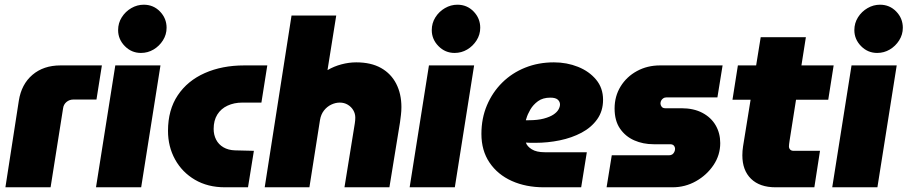

<svg xmlns="http://www.w3.org/2000/svg" viewBox="-20 -796 3857 816"><path d="M3 0 60 -368Q71 -438 118 -478Q165 -518 237 -518H413L390 -373H292Q275 -373 262.5 -362.5Q250 -352 248 -335L195 0Z M388 0 470 -518H662L580 0ZM579 -571Q539 -571 510.5 -600Q482 -629 482 -668Q482 -698 497.5 -722.5Q513 -747 538 -761.5Q563 -776 591 -776Q632 -776 660 -747Q688 -718 688 -678Q688 -649 672.5 -624.5Q657 -600 632.5 -585.5Q608 -571 579 -571Z M936 0Q863 0 808.5 -32Q754 -64 724 -118.5Q694 -173 694 -240Q694 -329 735.5 -391Q777 -453 850.5 -485.5Q924 -518 1018 -518H1116L1091 -360H1010Q975 -360 947 -347Q919 -334 903.5 -309Q888 -284 888 -248Q888 -223 898.5 -202.5Q909 -182 929.5 -170Q950 -158 978 -157L1059 -155L1034 0Z M1105 0 1219 -730H1409L1373 -505L1372 -498Q1399 -514 1431 -522.5Q1463 -531 1494 -531Q1557 -531 1599.5 -507Q1642 -483 1664 -440Q1686 -397 1686 -341Q1686 -324 1684 -307.5Q1682 -291 1680 -276L1635 0H1444L1488 -272Q1489 -277 1489.5 -284.5Q1490 -292 1490 -296Q1490 -313 1481.5 -327.5Q1473 -342 1458 -351Q1443 -360 1424 -360Q1406 -360 1388 -351.5Q1370 -343 1357 -326.5Q1344 -310 1340 -286L1295 0Z M1721 0 1803 -518H1995L1913 0ZM1912 -571Q1872 -571 1843.5 -600Q1815 -629 1815 -668Q1815 -698 1830.5 -722.5Q1846 -747 1871 -761.5Q1896 -776 1924 -776Q1965 -776 1993 -747Q2021 -718 2021 -678Q2021 -649 2005.5 -624.5Q1990 -600 1965.5 -585.5Q1941 -571 1912 -571Z M2292 0Q2215 0 2155 -27Q2095 -54 2060.5 -105Q2026 -156 2026 -227Q2026 -293 2049.5 -348.5Q2073 -404 2114.5 -445Q2156 -486 2212 -508.5Q2268 -531 2334 -531Q2389 -531 2436.5 -512Q2484 -493 2513.5 -457.5Q2543 -422 2543 -372Q2543 -324 2518 -289Q2493 -254 2451.5 -232Q2410 -210 2359 -199.5Q2308 -189 2255 -189Q2245 -189 2235 -189Q2225 -189 2215 -190Q2220 -174 2240 -161.5Q2260 -149 2295 -149H2474L2450 0ZM2215 -285Q2218 -285 2221 -285Q2224 -285 2227 -285Q2265 -285 2291 -292Q2317 -299 2332 -309Q2347 -319 2353.5 -330.5Q2360 -342 2360 -352Q2360 -364 2350.5 -372.5Q2341 -381 2319 -381Q2287 -381 2266.5 -366Q2246 -351 2234 -330.5Q2222 -310 2217 -292Q2216 -290 2215.5 -288Q2215 -286 2215 -285Z M2558 0 2580 -136H2823Q2832 -136 2837.5 -140Q2843 -144 2846 -150.5Q2849 -157 2849 -163Q2849 -171 2844 -177Q2839 -183 2828 -183H2758Q2713 -183 2675.5 -199.5Q2638 -216 2615 -249.5Q2592 -283 2592 -335Q2592 -387 2617.5 -428.5Q2643 -470 2687 -494Q2731 -518 2785 -518H3051L3029 -382H2812Q2804 -382 2798.5 -378Q2793 -374 2790 -368.5Q2787 -363 2787 -356Q2787 -349 2792 -342.5Q2797 -336 2807 -336H2876Q2928 -336 2965 -316.5Q3002 -297 3021.5 -263.5Q3041 -230 3041 -188Q3041 -137 3012.5 -94.5Q2984 -52 2938 -26Q2892 0 2838 0Z M3276 0Q3209 0 3172 -36Q3135 -72 3135 -136Q3135 -155 3138 -174L3213 -638H3405L3336 -200Q3333 -181 3333 -174Q3333 -166 3338 -160.5Q3343 -155 3353 -155H3465L3441 0ZM3093 -372 3116 -518H3523L3500 -372Z M3517 0 3599 -518H3791L3709 0ZM3708 -571Q3668 -571 3639.5 -600Q3611 -629 3611 -668Q3611 -698 3626.5 -722.5Q3642 -747 3667 -761.5Q3692 -776 3720 -776Q3761 -776 3789 -747Q3817 -718 3817 -678Q3817 -649 3801.5 -624.5Q3786 -600 3761.5 -585.5Q3737 -571 3708 -571Z"/></svg>

Font: MuseoModerno Thin Black
Style: Italic
Weight: 900
Italic angle: -9°
Version: Version 1.003